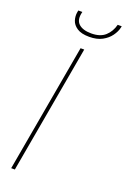

<svg xmlns="http://www.w3.org/2000/svg" viewBox="-166 -932 650 985"><g transform="rotate(20 159.0 -439.0)"><path d="M34 0 158 -700H178L54 0ZM179 -770Q136 -770 112.5 -785.5Q89 -801 82 -823.5Q75 -846 79 -868L81 -878H103Q91 -833 113.5 -811.5Q136 -790 183 -790Q232 -790 259 -814.5Q286 -839 296 -878H318L316 -869Q311 -847 294.5 -824Q278 -801 249.5 -785.5Q221 -770 179 -770Z"/></g></svg>

Font: DM Sans 24pt Thin
Style: Italic
Weight: 250
Italic angle: -10°
Designer: Colophon Foundry, Jonny Pinhorn
Foundry: Colophon Foundry
Version: Version 4.004;gftools[0.9.30]